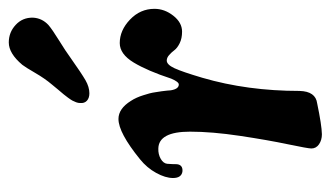

<svg xmlns="http://www.w3.org/2000/svg" viewBox="-177 -566 749 435"><g transform="rotate(-90 197.5 -348.5)"><path d="M285.2 -564Q248.5 -538.1 233.2 -529.3Q217.8 -520.5 203.6 -520.5Q192.9 -520.5 186.8 -526.1Q180.7 -531.7 181.6 -541.5Q181.6 -545.9 183.3 -550.5Q185.1 -555.2 187 -558.8Q189 -562.5 193.6 -568.8Q198.2 -575.2 201.4 -578.9Q204.6 -582.5 211.9 -591.3Q219.2 -600.1 223.6 -605.5Q237.3 -621.6 250 -643.6Q262.7 -665.5 268.1 -672.4Q293.9 -703.1 318.8 -703.1Q341.8 -703.1 358.6 -687.5Q375.5 -671.9 375 -648.4Q374 -627.9 358.4 -613.3Q348.1 -604.5 323.2 -589.1Q298.3 -573.7 285.2 -564ZM317.4 -451.7Q346.2 -451.7 370.6 -428.5Q395 -405.3 395 -373Q395 -350.1 379.4 -330.3Q363.8 -310.5 343.3 -310.5Q328.1 -310.5 317.1 -315.9Q306.2 -321.3 301.3 -327.9Q296.4 -334.5 290.3 -339.8Q284.2 -345.2 277.8 -345.2Q268.6 -345.2 260.5 -327.9Q252.4 -310.5 238.8 -264.6Q209 -162.6 209 -44.4Q208 -7.8 180.7 -4.4Q131.3 5.9 110.8 6.3Q97.7 6.3 88.1 -0.2Q78.6 -6.8 78.6 -17.6Q78.6 -24.9 88.1 -70.6Q97.7 -116.2 107.2 -179.4Q116.7 -242.7 116.7 -292.5Q116.7 -363.8 78.1 -364.3Q65.4 -364.7 55.2 -358.9Q44.9 -353 43.9 -344.2Q43.5 -338.9 43.2 -332Q43 -325.2 43 -322.3Q41.5 -308.6 26.9 -309.6Q11.7 -311.5 11.7 -331.1Q11.7 -348.1 23.2 -369.1Q34.7 -390.1 54.2 -405.8Q114.3 -454.6 145.5 -454.6Q168.9 -454.6 186.5 -426.3Q190.4 -420.4 193.6 -413.3Q196.8 -406.2 199.2 -398.4Q201.7 -390.6 203.4 -384.3Q205.1 -377.9 206.3 -369.4Q207.5 -360.8 208.3 -356.4Q209 -352.1 209.7 -344.5Q210.4 -336.9 210.4 -335.9Q213.4 -317.9 223.6 -317.9Q229.5 -317.9 236.8 -335Q254.4 -388.7 273.4 -420.2Q292.5 -451.7 317.4 -451.7Z"/></g></svg>

Font: Cooper* SemiBold
Style: Italic
Weight: 600
Italic angle: -7°
Designer: Owen Earl
Foundry: indestructible type*
Version: Version 0.001